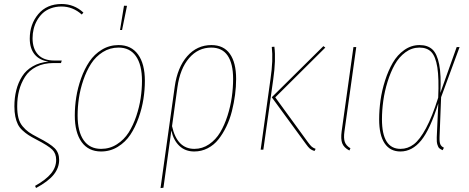

<svg xmlns="http://www.w3.org/2000/svg" viewBox="-20 -756 2370 970"><path d="M162.1 193.8 157.2 183.1Q211.9 152.3 237.8 120.8Q263.7 89.4 263.7 51.8Q263.7 19.5 244.1 0Q224.6 -19.5 164.1 -50.8Q139.6 -63.5 123.8 -73.7Q107.9 -84 93 -97.9Q78.1 -111.8 70.1 -128.2Q62 -144.5 57.4 -167Q52.7 -189.5 52.7 -218.8Q52.7 -262.7 62.3 -300.5Q71.8 -338.4 91.6 -369.9Q111.3 -401.4 145.8 -421.1Q180.2 -440.9 225.6 -444.8Q179.7 -451.2 155 -481.2Q130.4 -511.2 130.4 -561Q130.4 -633.3 173.3 -684.6Q216.3 -735.8 291 -735.8Q355 -735.8 401.4 -692.4L393.1 -682.6Q348.1 -723.1 290.5 -723.1Q261.2 -723.1 236.6 -713.9Q211.9 -704.6 195.3 -689Q178.7 -673.3 167 -652.6Q155.3 -631.8 149.9 -609.1Q144.5 -586.4 144.5 -562.5Q144.5 -509.8 172.4 -480Q200.2 -450.2 254.9 -450.2H292L288.1 -437.5H251Q200.7 -437.5 163.6 -418.7Q126.5 -399.9 106.2 -367.7Q85.9 -335.4 76.4 -298.6Q66.9 -261.7 66.9 -219.2Q66.9 -185.1 73 -160.6Q79.1 -136.2 93.8 -118.4Q108.4 -100.6 125.2 -88.6Q142.1 -76.7 170.9 -62Q233.9 -29.8 256.3 -7.1Q278.8 15.6 278.8 51.8Q278.8 92.3 251 126.7Q223.1 161.1 162.1 193.8Z M606.4 -727.1 621.6 -726.6 596.7 -604.5H586.4ZM490.7 9.3Q426.8 9.3 392.3 -38.6Q357.9 -86.4 357.9 -172.4Q357.9 -217.8 365.2 -264.9Q372.6 -312 389.6 -359.9Q406.7 -407.7 431.6 -444.8Q456.5 -481.9 494.6 -505.1Q532.7 -528.3 579.1 -528.3Q643.1 -528.3 677.5 -480.7Q711.9 -433.1 711.9 -347.7Q711.9 -302.7 704.6 -255.6Q697.3 -208.5 680.2 -160.4Q663.1 -112.3 638.4 -75.2Q613.8 -38.1 575.4 -14.4Q537.1 9.3 490.7 9.3ZM490.7 -3.9Q534.7 -3.9 570.8 -27.1Q606.9 -50.3 629.9 -86.4Q652.8 -122.6 668.5 -169.2Q684.1 -215.8 690.7 -260.5Q697.3 -305.2 697.3 -347.7Q697.3 -428.7 666.7 -472.2Q636.2 -515.6 579.1 -515.6Q535.2 -515.6 499.3 -492.9Q463.4 -470.2 440.2 -434.1Q417 -397.9 401.1 -351.6Q385.3 -305.2 378.7 -260.3Q372.1 -215.3 372.1 -172.4Q372.1 -91.3 402.6 -47.6Q433.1 -3.9 490.7 -3.9Z M1047.9 -528.3Q1109.9 -528.3 1141.4 -483.9Q1172.9 -439.5 1172.9 -357.4Q1172.9 -317.9 1167.5 -276.9Q1162.1 -235.8 1151.6 -194.3Q1141.1 -152.8 1123.5 -116.5Q1106 -80.1 1083.5 -51.8Q1061 -23.4 1029.5 -7.1Q998 9.3 961.4 9.3Q916 9.3 886.2 -19Q856.4 -47.4 845.7 -96.7L805.7 192.4L791 194.3L862.8 -318.4Q876.5 -416 926 -472.2Q975.6 -528.3 1047.9 -528.3ZM961.9 -3.9Q1002.4 -3.9 1036.4 -27.1Q1070.3 -50.3 1092.3 -87.2Q1114.3 -124 1129.4 -171.4Q1144.5 -218.8 1151.1 -265.6Q1157.7 -312.5 1157.7 -357.4Q1157.7 -434.6 1130.1 -475.1Q1102.5 -515.6 1047.4 -515.6Q981 -515.6 935.3 -462.4Q889.6 -409.2 876.5 -315.9L849.1 -118.7Q874.5 -3.9 961.9 -3.9Z M1568.8 6.8Q1554.2 2.4 1545.7 -4.9Q1537.1 -12.2 1525.4 -28.8L1353 -264.6L1613.8 -522.9L1623.5 -515.6L1370.6 -264.2L1535.6 -37.6Q1547.9 -21 1554.9 -14.9Q1562 -8.8 1574.7 -3.9ZM1296.9 0 1346.7 -357.9Q1360.8 -453.1 1353 -519L1366.2 -520Q1374.5 -453.6 1360.4 -355L1310.5 0Z M1779.8 -518.1 1720.2 -92.3Q1715.3 -58.1 1721.9 -39.1Q1728.5 -20 1750.5 -6.8L1745.1 4.4Q1717.3 -10.3 1709 -32Q1700.7 -53.7 1706.1 -92.8L1765.6 -518.1Z M2099.6 -528.3Q2140.1 -528.3 2164.1 -506.6Q2188 -484.9 2198.7 -431.2Q2209.5 -377.4 2204.6 -286.6L2287.1 -518.1H2301.8L2208.5 -265.1L2200.7 -64.9Q2199.7 -37.6 2204.8 -26.6Q2210 -15.6 2222.7 -9.8L2216.3 2.9Q2205.6 -2 2199.7 -6.8Q2193.8 -11.7 2189.7 -25.4Q2185.5 -39.1 2186.5 -61.5L2194.3 -233.9Q2153.3 -102.5 2107.9 -46.6Q2062.5 9.3 2002.9 9.3Q1950.7 9.3 1923.1 -32Q1895.5 -73.2 1895.5 -153.3Q1895.5 -199.7 1902.3 -249Q1909.2 -298.3 1925.3 -348.9Q1941.4 -399.4 1964.4 -439Q1987.3 -478.5 2022.5 -503.4Q2057.6 -528.3 2099.6 -528.3ZM1909.7 -153.3Q1909.7 -3.9 2003.4 -3.9Q2040 -3.9 2070.6 -27.1Q2101.1 -50.3 2132.3 -108.4Q2163.6 -166.5 2193.8 -262.7Q2198.2 -359.9 2189.5 -415.3Q2180.7 -470.7 2159.2 -493.2Q2137.7 -515.6 2099.1 -515.6Q2060.5 -515.6 2028.1 -491.7Q1995.6 -467.8 1974.4 -429.7Q1953.1 -391.6 1938 -343Q1922.9 -294.4 1916.3 -246.3Q1909.7 -198.2 1909.7 -153.3Z"/></svg>

Font: Fira Sans Compressed Hair
Style: Italic
Weight: 100
Width: 3
Italic angle: -8°
Designer: Carrois Corporate & Edenspiekermann AG
Foundry: Carrois Corporate GbR & Edenspiekermann AG
Version: Version 4.203;PS 004.203;hotconv 1.0.88;makeotf.lib2.5.64775